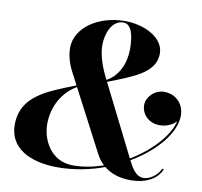

<svg xmlns="http://www.w3.org/2000/svg" viewBox="-84 -849 998 949"><g transform="rotate(10 415.5 -375.0)"><path d="M784 -70.5 776 -73C759.5 -36.5 722 -12 692 -12C654 -12 632.5 -49.5 615.5 -83L613.5 -87C738 -160 821 -262 821 -347.5C821 -403.5 780.5 -449 720 -449C673 -449 633 -409 633 -368.5C633 -323.5 668.5 -282.5 726 -282.5C758.5 -282.5 791.5 -297 808 -317.5C791 -242 711.5 -156.5 609.5 -95L432.5 -448.5C552 -496 665.5 -532.5 665.5 -631C665.5 -711 566 -760 469 -760C333.5 -760 223.5 -683 223.5 -583C223.5 -548 233 -509 253.5 -469.5L287 -405C146.5 -349.5 20 -305.5 20 -160C20 -47 121.5 10 264.5 10C346 10 425.5 -6 497.5 -32.5C531 -5 575.5 10 630 10C716.5 10 765 -26.5 784 -70.5ZM422 -469.5C388.5 -536.5 378 -589 378 -624C378 -682 404.5 -751.5 462 -751.5C504.5 -751.5 516.5 -689.5 516.5 -628C516.5 -555.5 486.5 -489 428 -457.5ZM177.5 -192C177.5 -281.5 222 -358 291 -397.5L451 -91C461 -71 474 -53.5 489.5 -39.5C440 -22.5 388.5 -12.5 339 -12.5C222.5 -12.5 177.5 -118 177.5 -192Z"/></g></svg>

Font: Bodoni* 24pt
Style: Bold Italic
Weight: 700
Italic angle: -13°
Version: Version 2.3